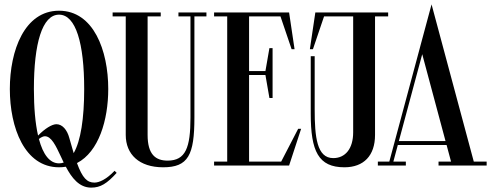

<svg xmlns="http://www.w3.org/2000/svg" viewBox="-20 -757 2245 878"><path d="M504 24C466 64 433 78 412 78C378.6 78 357.2 57.7 332 -11.3C431.5 -62.6 475 -208.2 475 -350C475 -526 408 -708 250 -708C92 -708 25 -526 25 -350C25 -174 92 8 250 8C260.8 8 271.1 7.1 281.1 5.5C307.8 56.1 342 101 397 101C439.5 101 469 82.5 513.5 33.5ZM250 -690C327 -690 365 -558 365 -350C365 -215.3 349.1 -112.5 316.9 -56.7C310.7 -76.9 304.1 -99.9 297 -126C287 -163.5 265 -189 238 -189C217.4 -189 184.7 -168.5 154.1 -137.1C141.3 -192.9 135 -265.1 135 -350C135 -558 173 -690 250 -690ZM250 -10C207.4 -10 176.8 -50.3 157.9 -121.5C167.5 -129.1 177.9 -134 185 -134C215 -134 235 -91 258 -42C262.3 -32.7 266.7 -23.2 271.3 -13.7C264.6 -11.2 257.5 -10 250 -10Z M924 -700H796V-682H851V-219.5C851 -82 829 -22.5 746.5 -22.5C691.5 -22.5 655 -50.5 655 -140V-682H715V-700H495V-682H555V-140C555 -51 616.5 8 726 8C840.5 8 869 -47.5 869 -219.5V-682H924Z M1265.8 -18H1119V-414H1193.8L1212 -309H1226.5V-537H1212L1193.8 -432H1119V-682H1262.6L1313.5 -532H1327L1302 -700H959V-682H1019V-18H959V0H1302L1357 -168H1343.5Z M1755 -700H1422L1397 -532H1411L1461.9 -682H1595V-152C1595 -77 1559 -34 1504 -34C1429 -34 1419 -130 1419 -257V-500H1401V-237C1401 -65.5 1436 8 1555 8C1643 8 1695 -45 1695 -140V-682H1755Z M1953.5 -737 1901.5 -544V-543.7L1760.3 -18H1707.9V0H1835.9V-18H1778.8L1799.2 -94H2022.2L2042.6 -18H1985.4V0H2205.4V-18H2146.6ZM1910.8 -509.2 2017.3 -112H1804Z"/></svg>

Font: Picaflor 24 pt
Style: Regular
Weight: 400
Designer: Ariel Martín Pérez
Foundry: Tunera Type Foundry
Version: Version 1.000;hotconv 1.0.109;makeotfexe 2.5.65596